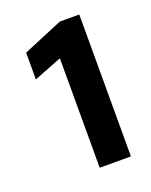

<svg xmlns="http://www.w3.org/2000/svg" viewBox="-80 -748 350 445"><g transform="rotate(-20 95.0 -525.0)"><path d="M91 -350V-620L22 -593V-659L120 -700H168V-350Z"/></g></svg>

Font: Red Hat Text SemiBold
Style: Regular
Weight: 600
Designer: Pentagram, MCKL
Foundry: MCKL
Version: Version 1.030